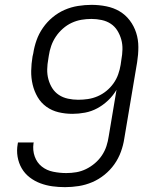

<svg xmlns="http://www.w3.org/2000/svg" viewBox="-20 -763 640 791"><path d="M248 8Q221 8 195.5 4.5Q170 1 146 -8Q122 -17 102 -32.5Q82 -48 69.5 -69.5Q57 -91 52.5 -117Q48 -143 53 -170L54 -176H119L118 -172Q114 -144 123 -118.5Q132 -93 152 -77Q172 -61 199 -55.5Q226 -50 253 -50Q274 -50 294.5 -53.5Q315 -57 334.5 -66.5Q354 -76 371 -90.5Q388 -105 400 -123Q412 -141 418.5 -161Q425 -181 428 -202L460 -393Q446 -369 425.5 -349.5Q405 -330 381 -317Q357 -304 330.5 -299Q304 -294 279 -294Q249 -294 221.5 -300.5Q194 -307 171.5 -323Q149 -339 135 -363Q121 -387 114.5 -414.5Q108 -442 108.5 -471Q109 -500 114 -530L117 -543Q121 -570 130.5 -597Q140 -624 157 -648.5Q174 -673 197 -692Q220 -711 246.5 -722.5Q273 -734 301.5 -738.5Q330 -743 357 -743Q388 -743 418 -737Q448 -731 472.5 -716.5Q497 -702 514.5 -679Q532 -656 541 -628Q550 -600 550 -569Q550 -538 545 -507L492 -192Q488 -165 478 -137.5Q468 -110 451 -86Q434 -62 410.5 -43Q387 -24 360 -12.5Q333 -1 304.5 3.5Q276 8 248 8ZM302 -352Q322 -352 342.5 -355Q363 -358 382.5 -366.5Q402 -375 418.5 -388.5Q435 -402 447.5 -419.5Q460 -437 467 -457Q474 -477 477 -496L480 -517Q484 -538 484.5 -559.5Q485 -581 479.5 -600.5Q474 -620 463.5 -637Q453 -654 436.5 -665Q420 -676 399 -680.5Q378 -685 357 -685Q336 -685 315.5 -681.5Q295 -678 275.5 -669Q256 -660 239 -645Q222 -630 210 -612Q198 -594 191 -574Q184 -554 181 -533L179 -520Q175 -499 174.5 -477.5Q174 -456 179.5 -436Q185 -416 195.5 -399.5Q206 -383 222.5 -372Q239 -361 260 -356.5Q281 -352 302 -352Z"/></svg>

Font: Iosevka Aile Light Oblique
Style: Regular
Weight: 300
Italic angle: -9°
Designer: Belleve Invis
Foundry: Belleve Invis
Version: Version 31.1.0; ttfautohint (v1.8.4)